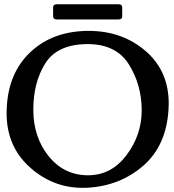

<svg xmlns="http://www.w3.org/2000/svg" viewBox="-20 -862 826 909"><path d="M394.5 -653.3Q252 -652.8 194.8 -562.5Q137.7 -472.2 137.7 -342.8Q137.7 -213.4 209.7 -123.3Q281.7 -33.2 394.5 -32.2H397Q506.8 -32.2 578.6 -127Q650.9 -223.1 650.9 -339.8V-342.8Q649.9 -461.9 589.8 -557.6Q529.8 -653.3 394.5 -653.3ZM248.5 -841.8H541.5Q558.6 -841.8 558.6 -826.7V-784.7Q558.6 -770 541.5 -770H248.5Q231.4 -770 231.4 -784.7V-826.7Q231.4 -841.8 248.5 -841.8ZM394.5 -715.8H399.4Q562.5 -715.8 674.8 -615.7Q778.8 -522.5 778.8 -371.1Q778.8 -357.4 777.8 -343.8Q767.6 -172.4 658 -77.1Q548.3 18.1 394 26.9Q382.8 27.3 371.1 27.3Q230 27.3 121.6 -69.8Q11.2 -168.5 11.2 -326.7Q11.2 -335.4 11.7 -344.7Q17.6 -514.2 122.6 -614Q227.5 -713.9 394.5 -715.8Z"/></svg>

Font: Caudex
Style: Bold
Weight: 700
Version: Version 1.01